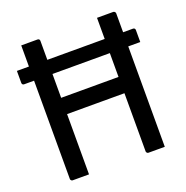

<svg xmlns="http://www.w3.org/2000/svg" viewBox="-126 -816 901 931"><g transform="rotate(-20 325.0 -350.0)"><path d="M20 -591H619Q624 -591 627 -588Q630 -585 630 -580Q630 -564 630 -549Q630 -534 630 -518H31Q26 -518 23 -521Q20 -524 20 -529Q20 -545 20 -560Q20 -575 20 -591ZM82 -700Q103 -700 124 -700Q145 -700 166 -700Q171 -700 174 -697Q177 -694 177 -689Q177 -603 177 -517Q177 -431 177 -344.5Q177 -258 177 -172Q177 -86 177 0Q156 0 135 0Q114 0 93 0Q90 0 87.5 -1.5Q85 -3 83.5 -5.5Q82 -8 82 -11Q82 -108 82 -206Q82 -304 82 -402Q82 -500 82 -598Q82 -624 82 -649Q82 -674 82 -700ZM130 -395H430Q442 -395 453.5 -395Q465 -395 476 -395L504 -405L518 -311H141Q139 -311 137 -312Q135 -313 133.5 -314.5Q132 -316 131 -318Q130 -320 130 -322ZM568 0Q547 0 526 0Q505 0 484 0Q481 0 478.5 -1.5Q476 -3 474.5 -5.5Q473 -8 473 -11Q473 -97 473 -183Q473 -269 473 -355.5Q473 -442 473 -528Q473 -614 473 -700Q494 -700 515 -700Q536 -700 557 -700Q559 -700 561 -699Q563 -698 564.5 -696.5Q566 -695 567 -693Q568 -691 568 -689Q568 -617 568 -543Q568 -469 568 -396Q568 -323 568 -250Q568 -177 568 -104Q568 -77 568 -51Q568 -25 568 0Z"/></g></svg>

Font: Recursive
Style: Regular
Weight: 400
Version: Version 1.085